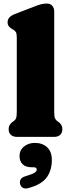

<svg xmlns="http://www.w3.org/2000/svg" viewBox="-20 -775 392 1087"><path d="M287 -710V-142Q287 -116.5 290.8 -107Q294.5 -97.5 301 -92L308 -87Q320 -79 326.5 -68.5Q333 -58 333 -43Q333 -23 320.5 -11.5Q308 0 286 0H76Q54.5 0 41.8 -11.5Q29 -23 29 -43Q29 -58 35.5 -68.5Q42 -79 54 -87L61 -92Q68 -97.5 71.5 -107Q75 -116.5 75 -142V-563Q75 -585.5 69.5 -593.8Q64 -602 55 -607L48 -611Q37 -617.5 30 -626.2Q23 -635 23 -649Q23 -679.5 63 -695L169 -736Q194.5 -746 211 -750.5Q227.5 -755 246 -755Q265 -755 276 -742.2Q287 -729.5 287 -710ZM160 172Q125.5 172 108 154.8Q90.5 137.5 90.5 108.5Q90.5 75 116 54.5Q141.5 34 177.5 34Q220 34 246.8 58.8Q273.5 83.5 273.5 130.5Q273.5 188.5 245 228.8Q216.5 269 142 289.5Q121.5 295.5 109 288Q96.5 280.5 93.5 265.5Q90.5 251 97.5 239.8Q104.5 228.5 123.5 223Q165 210.5 176.5 202.5Q188 194.5 188 185Q188 172 170 172Z"/></svg>

Font: Fraunces 9pt S100 Black
Style: Regular
Weight: 900
Version: Version 1.000; ttfautohint (v1.8.3)